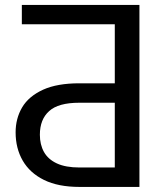

<svg xmlns="http://www.w3.org/2000/svg" viewBox="-20 -736 660 756"><path d="M529 0H293Q209 0 153.2 -27.5Q97.5 -55 69.5 -103.5Q41.5 -152 41.5 -215Q41.5 -269.5 67.2 -313.2Q93 -357 150 -383Q205.5 -408 292.5 -408H432V-640.5H66V-716.5H529ZM432 -76.5V-331.5H292.5Q209.5 -331.5 173.5 -298.5Q137 -266 137 -205.5Q137 -166.5 153.2 -137.5Q169.5 -108.5 204 -92.5Q238.5 -76.5 293 -76.5Z"/></svg>

Font: Verano Sans
Style: Regular
Weight: 400
Designer: Lukasz Dziedzic with Adam Twardoch and Botio Nikoltchev
Foundry: tyPoland Lukasz Dziedzic
Version: Version 3.001;December 28, 2019;FontCreator 12.0.0.2547 64-b